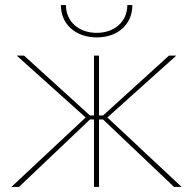

<svg xmlns="http://www.w3.org/2000/svg" viewBox="-20 -740 764 760"><path d="M221 -720C221 -644 279 -592 363 -592C447 -592 504 -644 504 -720H484C484 -656 435 -610 363 -610C291 -610 241 -655 241 -720ZM352 0H372V-267H388L669 0H699L405 -275L678 -520H649L388 -283H372V-520H352V-283H336L75 -520H46L319 -275L25 0H55L336 -267H352Z"/></svg>

Font: Fixel Display Thin
Style: Regular
Weight: 100
Designer: AlfaBravo + MacPaw
Foundry: Kyrylo Tkachov, Marchela Mozhyna, Serhii Makarenko, Maria Weinstein, Zakhar Kryvoshyya
Version: Version 1.211